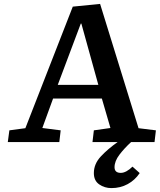

<svg xmlns="http://www.w3.org/2000/svg" viewBox="-20 -728 821 984"><path d="M551 236Q516 236 488.5 217Q461 198 461 159Q461 112 497 73.5Q533 35 583 0H454L461 -60L546 -72L502 -223H252L197 -72L291 -60L284 0H20L28 -60L110 -71L353 -694L493 -708L690 -71L779 -60L772 0H652Q617 32 592 65Q567 98 567 129Q567 158 599 158Q613 158 628.5 149.5Q644 141 659 126L696 159Q672 195 634.5 215.5Q597 236 551 236ZM276 -293H484L397 -607H394Z"/></svg>

Font: Literata 7pt SemiBold
Style: Italic
Weight: 600
Italic angle: -2°
Designer: Latin by Veronika Burian and Jose Scaglione. Greek by Irene Vlachou. Cyrillic by Vera Evstafieva
Foundry: TypeTogether
Version: Version 3.002